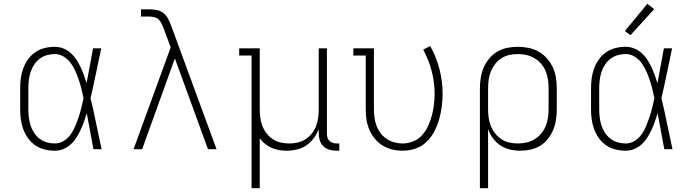

<svg xmlns="http://www.w3.org/2000/svg" viewBox="-20 -784 3640 1009"><path d="M268 8Q241 8 214.5 1.5Q188 -5 166 -20Q144 -35 128 -57Q112 -79 102.5 -104.5Q93 -130 89.5 -156.5Q86 -183 86 -210V-320Q86 -347 89.5 -373.5Q93 -400 102.5 -425.5Q112 -451 128 -473Q144 -495 166 -510Q188 -525 214.5 -531.5Q241 -538 268 -538Q291 -538 312.5 -529.5Q334 -521 351 -506Q368 -491 380.5 -472Q393 -453 403 -432.5Q413 -412 420.5 -390.5Q428 -369 435 -347Q444 -393 452 -438.5Q460 -484 469 -530H512Q498 -465 484.5 -399Q471 -333 456 -268Q472 -202 485.5 -134.5Q499 -67 514 0H471Q462 -47 453.5 -94.5Q445 -142 436 -189Q429 -167 421.5 -145Q414 -123 404 -102Q394 -81 381.5 -61Q369 -41 352 -25.5Q335 -10 313.5 -1Q292 8 268 8ZM268 -30Q294 -30 316 -44Q338 -58 352.5 -79Q367 -100 376.5 -123.5Q386 -147 394 -171Q402 -195 408 -219.5Q414 -244 419 -268Q414 -293 408 -317Q402 -341 394 -364.5Q386 -388 376 -410.5Q366 -433 351.5 -453Q337 -473 315 -486.5Q293 -500 268 -500Q247 -500 226 -494Q205 -488 188 -475Q171 -462 159 -443.5Q147 -425 140.5 -404.5Q134 -384 131.5 -362.5Q129 -341 129 -320V-210Q129 -189 131.5 -167.5Q134 -146 140.5 -125.5Q147 -105 159 -86.5Q171 -68 188 -55Q205 -42 226 -36Q247 -30 268 -30Z M682 0 877 -535 841 -632Q836 -645 830.5 -657.5Q825 -670 815.5 -680Q806 -690 792 -693.5Q778 -697 765 -697H721V-735H765Q785 -735 805 -731Q825 -727 840.5 -714Q856 -701 865 -682.5Q874 -664 881 -645L1118 0H1073L899 -477L727 0Z M1302 205V-492H1237V-530H1345V-210Q1345 -188 1348 -165.5Q1351 -143 1359 -122Q1367 -101 1381 -83Q1395 -65 1414 -52.5Q1433 -40 1455.5 -35Q1478 -30 1500 -30Q1522 -30 1544.5 -35Q1567 -40 1586 -52.5Q1605 -65 1619 -83Q1633 -101 1641 -122Q1649 -143 1652 -165.5Q1655 -188 1655 -210V-530H1698V-82Q1698 -71 1701 -61Q1704 -51 1711 -44Q1718 -37 1728.5 -33.5Q1739 -30 1749 -30H1763V8H1749Q1730 8 1712 3Q1694 -2 1680.5 -14.5Q1667 -27 1661 -45Q1655 -63 1655 -82V-106Q1646 -81 1629.5 -58.5Q1613 -36 1590.5 -20.5Q1568 -5 1541 1.5Q1514 8 1487 8Q1466 8 1446 4.5Q1426 1 1407.5 -7Q1389 -15 1373 -28Q1357 -41 1345 -57V205Z M2096 8Q2068 8 2041 1.5Q2014 -5 1990.5 -19.5Q1967 -34 1949.5 -55.5Q1932 -77 1921 -102.5Q1910 -128 1906 -155Q1902 -182 1902 -210V-492H1837V-530H1945V-210Q1945 -188 1948 -166Q1951 -144 1958.5 -123.5Q1966 -103 1979.5 -85Q1993 -67 2011.5 -54.5Q2030 -42 2051.5 -36Q2073 -30 2095 -30Q2124 -30 2151.5 -41Q2179 -52 2198.5 -74Q2218 -96 2230 -122.5Q2242 -149 2249.5 -177Q2257 -205 2260.5 -234Q2264 -263 2264 -292Q2264 -352 2248.5 -411Q2233 -470 2204 -523L2241 -542Q2273 -485 2289.5 -421Q2306 -357 2306 -291Q2306 -257 2301.5 -223Q2297 -189 2287.5 -156Q2278 -123 2262 -92.5Q2246 -62 2221 -38Q2196 -14 2163 -3Q2130 8 2096 8Z M2502 205V-320Q2502 -348 2506.5 -376Q2511 -404 2522 -429.5Q2533 -455 2551 -476.5Q2569 -498 2593 -512.5Q2617 -527 2645 -532.5Q2673 -538 2701 -538Q2729 -538 2757 -532.5Q2785 -527 2810 -513Q2835 -499 2854 -477.5Q2873 -456 2885 -430.5Q2897 -405 2901.5 -376.5Q2906 -348 2906 -320V-210Q2906 -183 2902 -155.5Q2898 -128 2887.5 -102.5Q2877 -77 2860 -55Q2843 -33 2819.5 -18.5Q2796 -4 2769 2Q2742 8 2714 8Q2687 8 2659.5 1.5Q2632 -5 2609.5 -20Q2587 -35 2570.5 -57.5Q2554 -80 2545 -106V205ZM2701 -30Q2724 -30 2746.5 -35Q2769 -40 2789 -52Q2809 -64 2823.5 -81.5Q2838 -99 2847 -120Q2856 -141 2859.5 -164Q2863 -187 2863 -210V-320Q2863 -343 2859.5 -366Q2856 -389 2847.5 -410Q2839 -431 2824 -448.5Q2809 -466 2789 -478Q2769 -490 2746.5 -495Q2724 -500 2701 -500Q2678 -500 2656 -495Q2634 -490 2615 -478Q2596 -466 2582 -447.5Q2568 -429 2559.5 -408Q2551 -387 2548 -365Q2545 -343 2545 -320V-210Q2545 -187 2548 -165Q2551 -143 2559.5 -122Q2568 -101 2582 -83Q2596 -65 2615 -52.5Q2634 -40 2656 -35Q2678 -30 2701 -30Z M3268 8Q3241 8 3214.5 1.5Q3188 -5 3166 -20Q3144 -35 3128 -57Q3112 -79 3102.5 -104.5Q3093 -130 3089.5 -156.5Q3086 -183 3086 -210V-320Q3086 -347 3089.5 -373.5Q3093 -400 3102.5 -425.5Q3112 -451 3128 -473Q3144 -495 3166 -510Q3188 -525 3214.5 -531.5Q3241 -538 3268 -538Q3291 -538 3312.5 -529.5Q3334 -521 3351 -506Q3368 -491 3380.5 -472Q3393 -453 3403 -432.5Q3413 -412 3420.5 -390.5Q3428 -369 3435 -347Q3444 -393 3452 -438.5Q3460 -484 3469 -530H3512Q3498 -465 3484.5 -399Q3471 -333 3456 -268Q3472 -202 3485.5 -134.5Q3499 -67 3514 0H3471Q3462 -47 3453.5 -94.5Q3445 -142 3436 -189Q3429 -167 3421.5 -145Q3414 -123 3404 -102Q3394 -81 3381.5 -61Q3369 -41 3352 -25.5Q3335 -10 3313.5 -1Q3292 8 3268 8ZM3268 -30Q3294 -30 3316 -44Q3338 -58 3352.5 -79Q3367 -100 3376.5 -123.5Q3386 -147 3394 -171Q3402 -195 3408 -219.5Q3414 -244 3419 -268Q3414 -293 3408 -317Q3402 -341 3394 -364.5Q3386 -388 3376 -410.5Q3366 -433 3351.5 -453Q3337 -473 3315 -486.5Q3293 -500 3268 -500Q3247 -500 3226 -494Q3205 -488 3188 -475Q3171 -462 3159 -443.5Q3147 -425 3140.5 -404.5Q3134 -384 3131.5 -362.5Q3129 -341 3129 -320V-210Q3129 -189 3131.5 -167.5Q3134 -146 3140.5 -125.5Q3147 -105 3159 -86.5Q3171 -68 3188 -55Q3205 -42 3226 -36Q3247 -30 3268 -30ZM3293 -599 3264 -621 3382 -764 3418 -736Z"/></svg>

Font: Iosevka Slab XLtEx
Style: Regular
Weight: 200
Width: 7
Monospace: yes
Designer: Belleve Invis
Foundry: Belleve Invis
Version: Version 11.1.0; ttfautohint (v1.8.3)